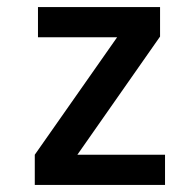

<svg xmlns="http://www.w3.org/2000/svg" viewBox="-20 -521 522 541"><path d="M445 0V-85H198L431 -418V-501H87V-416H310L78 -85V0Z"/></svg>

Font: Advent Pro
Style: SemiBold
Weight: 600
Designer: Andreas Kalpakidis
Foundry: Andreas Kalpakidis
Version: Version 2.002 2008